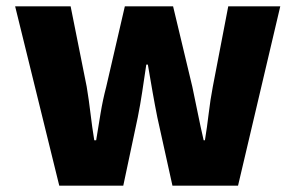

<svg xmlns="http://www.w3.org/2000/svg" viewBox="-20 -589 937 609"><path d="M28 -569H204L255 -314Q262 -272 267 -229.5Q272 -187 279 -144H285Q292 -187 299 -229.5Q306 -272 317 -314L376 -569H529L590 -314Q599 -272 607.5 -229.5Q616 -187 626 -144H630Q637 -187 642 -229.5Q647 -272 655 -314L704 -569H869L735 0H527L479 -217Q471 -257 464 -297Q457 -337 449 -384H444Q437 -337 431 -297Q425 -257 417 -217L371 0H168Z"/></svg>

Font: Kinto Sans Black
Style: Regular
Weight: 900
Designer: Authors: Ryoko NISHIZUKA  (kana & ideographs); Paul D. Hunt (Latin, Greek & Cyrillic); Wenlong ZHANG  (bopomofo); Sandol
Foundry: Adobe Systems Incorporated, ookami Inc.
Version: Version 0.001